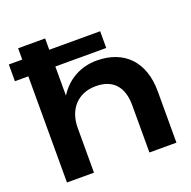

<svg xmlns="http://www.w3.org/2000/svg" viewBox="-146 -903 1031 1035"><g transform="rotate(-20 369.0 -385.0)"><path d="M-12 -609H65V0H220V-256C220 -364 285 -435 388 -435C485 -435 538 -378 538 -271V0H693V-295C693 -461 600 -563 439 -563C348 -563 269 -520 220 -442V-609H512V-705H220V-770H65V-705H-12Z"/></g></svg>

Font: Bounded Med
Style: Regular
Weight: 500
Designer: Vlad Churkin
Version: Version 3.0